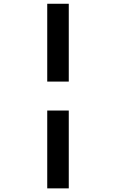

<svg xmlns="http://www.w3.org/2000/svg" viewBox="-20 -865 626 1036"><path d="M234.9 -424.8V-844.7H351.1V-424.8ZM234.9 151.4V-268.6H351.1V151.4Z"/></svg>

Font: Caskaydia Cove SemiBold
Style: Regular
Weight: 600
Monospace: yes
Designer: Aaron Bell
Foundry: Saja Typeworks
Version: Version 4.300; ttfautohint (v1.8.3)